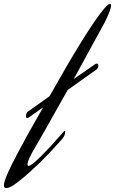

<svg xmlns="http://www.w3.org/2000/svg" viewBox="-58 -946 589 984"><path d="M130 -97Q126 -94 113.5 -82Q101 -70 91.5 -61.5Q82 -53 67 -40Q52 -27 40 -18Q28 -9 15.5 0Q3 9 -8 13.5Q-19 18 -26 18Q-38 18 -38 3Q-38 -29 33 -162Q73 -239 163 -396L94 -347Q85 -341 81 -341Q75 -341 75 -351Q75 -357 77.5 -363Q80 -369 82 -372L85 -374Q134 -409 196 -453Q379 -779 464 -887Q494 -926 506 -926Q511 -926 511 -918Q511 -896 479 -832Q390 -668 320 -541Q424 -614 431 -618Q434 -620 439 -620Q446 -620 446 -608Q446 -603 443 -598Q440 -593 437 -590L434 -588L289 -485L263 -439Q152 -241 128 -201Q83 -126 83 -104Q83 -96 89 -96Q103 -96 158 -151Q200 -193 269 -272Q272 -275 274 -275Q276 -275 276 -271Q276 -252 261 -234Q170 -133 130 -97Z"/></svg>

Font: Aguafina Script
Style: Regular
Weight: 400
Designer: Angel Koziupa and Alejandro Paul
Foundry: Angel Koziupa and Alejandro Paul
Version: Version 1.000